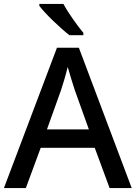

<svg xmlns="http://www.w3.org/2000/svg" viewBox="-20 -961 694 981"><path d="M304 -941H181V-931C208 -894 288 -817 335 -781H406V-793C375 -830 328 -896 304 -941ZM540 0H653L383 -717H271L0 0H112L188 -206H464ZM362 -501 434 -300H220L292 -501C300 -524 316 -578 326 -619C334 -589 355 -522 362 -501Z"/></svg>

Font: Noto Sans Bassa Vah Medium
Style: Regular
Weight: 500
Designer: Monotype Design Team
Foundry: Monotype Imaging Inc.
Version: Version 2.002